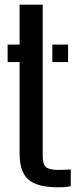

<svg xmlns="http://www.w3.org/2000/svg" viewBox="-20 -790 338 818"><path d="M12.5 -525.5V-600H63.5V-770H162V-124.5Q162 -90 176 -78Q190 -66 230 -66Q244.5 -66 255.8 -66.8Q267 -67.5 281.5 -68V3Q269.5 5.5 256.8 6.8Q244 8 229 8Q138.5 8 101 -24.8Q63.5 -57.5 63.5 -136V-525.5ZM203 -525.5V-600H270V-525.5Z"/></svg>

Font: Big Shoulders Stencil Text Thin SemiBold
Style: Regular
Weight: 600
Version: Version 2.001